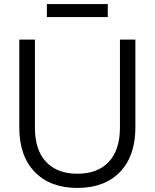

<svg xmlns="http://www.w3.org/2000/svg" viewBox="-20 -910 762 946"><path d="M647 -715V-282Q647 -141 571 -62.5Q495 16 361 16Q228 16 151.5 -62.5Q75 -141 75 -282V-715H152V-282Q152 -171 207 -112.5Q262 -54 361 -54Q461 -54 516 -112.5Q571 -171 571 -282V-715ZM511 -826H211V-890H511Z"/></svg>

Font: Wix Madefor Display
Style: Regular
Weight: 400
Designer: Dalton Maag Ltd
Foundry: Dalton Maag Ltd
Version: Version 3.100